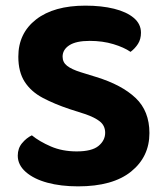

<svg xmlns="http://www.w3.org/2000/svg" viewBox="-20 -644 584 681"><path d="M252 -107Q306 -107 329.5 -126.5Q353 -146 353 -173Q353 -198 334.5 -213Q316 -228 280 -240L227 -257Q173 -275 131.5 -297Q90 -319 67.5 -354Q45 -389 45 -443Q45 -526 108 -575Q171 -624 283 -624Q340 -624 384.5 -613Q429 -602 454.5 -580.5Q480 -559 480 -528Q480 -505 469.5 -488.5Q459 -472 443 -460Q420 -476 382 -487.5Q344 -499 298 -499Q250 -499 226 -483.5Q202 -468 202 -443Q202 -423 218 -410.5Q234 -398 266 -388L321 -371Q412 -343 461 -296.5Q510 -250 510 -172Q510 -88 445 -35.5Q380 17 257 17Q196 17 148 4Q100 -9 71.5 -34Q43 -59 43 -92Q43 -118 58.5 -136.5Q74 -155 93 -164Q120 -142 160.5 -124.5Q201 -107 252 -107Z"/></svg>

Font: Baloo Bhaijaan 2
Style: Bold
Weight: 700
Designer: Sanskriti Dholi, Noopur Datye and Ek Type
Foundry: Ek Type
Version: Version 1.701